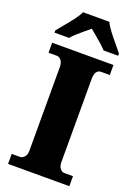

<svg xmlns="http://www.w3.org/2000/svg" viewBox="-173 -997 746 1063"><g transform="rotate(20 200.0 -465.5)"><path d="M20 0V-59H70Q82 -59 94 -71.5Q106 -84 106 -108V-600Q106 -629 94 -642Q82 -655 70 -655H20V-714H381V-655H330Q313 -655 303.5 -642Q294 -629 294 -599V-110Q294 -86 305 -72.5Q316 -59 330 -59H381V0ZM13 -784Q28 -803 50 -829Q72 -855 92.5 -882Q113 -909 123 -931H278Q288 -909 308.5 -882Q329 -855 351 -829Q373 -803 388 -784V-771H302Q294 -781 275 -798Q256 -815 235 -832.5Q214 -850 200 -862Q185 -850 165 -833Q145 -816 126.5 -799.5Q108 -783 99 -771H13Z"/></g></svg>

Font: Noto Serif Myanmar SemiCondensed Black
Style: Regular
Weight: 900
Width: 4
Designer: Ben Mitchell and the Monotype Design Team
Foundry: Monotype Imaging Inc.
Version: Version 2.106; ttfautohint (v1.8.4.7-5d5b)